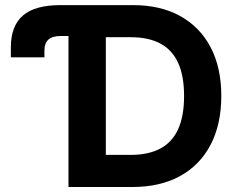

<svg xmlns="http://www.w3.org/2000/svg" viewBox="-20 -748 949 768"><path d="M23.4 -518.6V-558.1Q23.4 -644.5 71.8 -686Q120.1 -727.5 221.2 -727.5H253.9V-604H222.2Q189.5 -604 173.6 -589.6Q157.7 -575.2 157.7 -545.9V-518.6ZM509.8 0H321.3V-128.4H502.9Q573.2 -128.4 620.8 -153.6Q668.5 -178.7 692.4 -231Q716.3 -283.2 716.3 -364.3Q716.3 -444.8 692.4 -496.8Q668.5 -548.8 621.1 -574Q573.7 -599.1 503.9 -599.1H317.9V-727.5H512.7Q622.1 -727.5 700.9 -683.8Q779.8 -640.1 822.5 -558.8Q865.2 -477.5 865.2 -364.3Q865.2 -251 822.5 -169.2Q779.8 -87.4 700.2 -43.7Q620.6 0 509.8 0ZM403.3 -727.5V0H253.9V-727.5Z"/></svg>

Font: Inter 16pt
Style: Bold
Weight: 700
Version: Version 4.001;git-66647c0bb